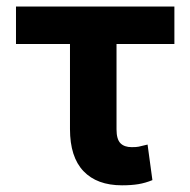

<svg xmlns="http://www.w3.org/2000/svg" viewBox="-20 -550 574 580"><path d="M506.8 -417H332V-159.2Q332 -129.4 343.8 -117.4Q355.5 -105.5 377.9 -105.5Q392.1 -105.5 398.7 -106.9Q405.3 -108.4 425.8 -113.3L440.4 -5.9Q418.9 2.9 397.9 6.3Q377 9.8 348.6 9.8Q272.9 9.8 232.2 -33Q191.4 -75.7 191.4 -160.2V-417H28.3V-530.3H506.8Z"/></svg>

Font: WEMIX Pretendard
Style: Bold
Weight: 700
Designer: Base glyphs from Inter by Rasmus Andersson; Hangeul glyphs from Noto Sans CJK(Source Han Sans) by Jang Soo-young and Kan
Foundry: Kil Hyung-jin
Version: Version 1.000